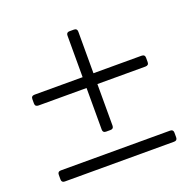

<svg xmlns="http://www.w3.org/2000/svg" viewBox="-101 -633 730 733"><g transform="rotate(-20 264.0 -266.5)"><path d="M47 -307Q33 -307 33 -320V-338Q33 -351 47 -351H242V-520Q242 -533 255 -533H273Q286 -533 286 -520V-351H481Q495 -351 495 -338V-320Q495 -307 481 -307H286V-138Q286 -125 273 -125H255Q242 -125 242 -138V-307ZM486 -45Q499 -45 499 -32V-13Q499 0 486 0H42Q29 0 29 -13V-32Q29 -45 42 -45Z"/></g></svg>

Font: Young Serif Light
Style: Regular
Weight: 300
Designer: Bastien Sozeau
Foundry: NBR — Bastien Sozeau
Version: Version 5.001